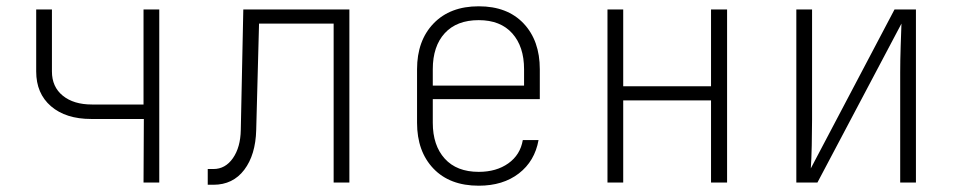

<svg xmlns="http://www.w3.org/2000/svg" viewBox="-20 -580 3040 610"><path d="M436 0 437 -202H270Q189 -202 142 -242.5Q95 -283 95 -353V-550H145V-353Q145 -304 179.5 -276Q214 -248 272 -248H436V-550H486V0Z M640 7V-43H658Q696 -43 720 -77.5Q744 -112 745 -167L753 -550H1090V0H1040V-505H803L794 -167Q792 -88 756 -40.5Q720 7 658 7Z M1501 10Q1409 10 1357 -44.5Q1305 -99 1305 -190V-360Q1305 -451 1357.5 -505.5Q1410 -560 1501 -560Q1592 -560 1643.5 -505.5Q1695 -451 1695 -360V-265H1355V-190Q1355 -118 1393 -76Q1431 -34 1501 -34Q1557 -34 1595 -61Q1633 -88 1641 -135H1691Q1679 -68 1628.5 -29Q1578 10 1501 10ZM1355 -308H1645V-360Q1645 -432 1607.5 -474Q1570 -516 1501 -516Q1431 -516 1393 -474.5Q1355 -433 1355 -360Z M1910 0V-550H1960V-306H2239V-550H2290V0H2239V-261H1960V0Z M2510 0V-550H2560V-200Q2560 -162 2559 -117.5Q2558 -73 2556 -45L2822 -550H2890V0H2840V-350Q2840 -388 2841.5 -432.5Q2843 -477 2844 -505L2577 0Z"/></svg>

Font: JetBrains Mono NL Thin
Style: Regular
Weight: 100
Monospace: yes
Designer: Philipp Nurullin, Konstantin Bulenkov
Foundry: JetBrains
Version: Version 2.305; ttfautohint (v1.8.4.7-5d5b)